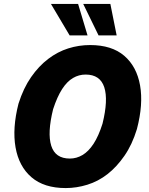

<svg xmlns="http://www.w3.org/2000/svg" viewBox="-20 -945 759 976"><path d="M314 11Q204 11 140 -44Q76 -99 59 -196Q42 -293 74 -418Q99 -497 138 -553Q177 -609 225 -645.5Q273 -682 327 -699Q381 -716 438 -716Q548 -716 611.5 -661.5Q675 -607 692 -511Q709 -415 676 -289Q652 -210 612.5 -153Q573 -96 526 -59.5Q479 -23 424 -6Q369 11 314 11ZM335 -139Q369 -139 399.5 -157Q430 -175 455.5 -214Q481 -253 501 -316Q531 -437 510 -501.5Q489 -566 415 -566Q381 -566 351 -548.5Q321 -531 296 -492.5Q271 -454 250 -390Q220 -269 240.5 -204Q261 -139 335 -139ZM481 -765 403 -925H541L573 -765ZM334 -765 239 -925H377L425 -765Z"/></svg>

Font: Nunito Sans 7pt Condensed Black
Style: Italic
Weight: 900
Width: 3
Italic angle: -9°
Designer: Vernon Adams
Foundry: Vernon Adams
Version: Version 3.101;gftools[0.9.27]